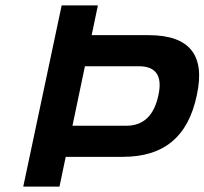

<svg xmlns="http://www.w3.org/2000/svg" viewBox="-20 -690 756 710"><path d="M200 0 223 -110H434C586 -110 676 -184 708 -339C740 -486 681 -560 530 -560H319L342 -670H208L66 0ZM248 -225 294 -445H494C557 -445 581 -409 566 -339C550 -262 510 -225 447 -225Z"/></svg>

Font: LT Wave Text Bold Italic
Style: Regular
Weight: 700
Designer: Daniel Lyons
Version: Version 2.5 (Glyphs App)